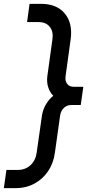

<svg xmlns="http://www.w3.org/2000/svg" viewBox="-61 -800 456 1000"><path d="M-41 180 -27.5 85H32.5Q70.5 85 97.5 60.5Q124.5 36 130 -5L157.5 -198Q162 -228 177.8 -255.5Q193.5 -283 216.5 -301Q198.5 -319 190 -346Q181.5 -373 185.5 -403L212 -595Q218 -635.5 198.2 -660.2Q178.5 -685 140 -685H80L93 -780H153Q235 -780 276.8 -729.2Q318.5 -678.5 307 -595L280.5 -403Q277 -378.5 288.8 -363.2Q300.5 -348 323 -348H373L359.5 -253H309.5Q288 -253 272 -238.2Q256 -223.5 252 -198L225 -5Q217.5 50.5 189.2 92Q161 133.5 117.2 156.8Q73.5 180 19 180Z"/></svg>

Font: Mohave Light Medium
Style: Italic
Weight: 500
Italic angle: -8°
Version: Version 2.003